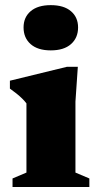

<svg xmlns="http://www.w3.org/2000/svg" viewBox="-20 -746 396 766"><path d="M182.5 -545Q130.5 -545 102.2 -570Q74 -595 74 -636.5Q74 -677 102.2 -701.2Q130.5 -725.5 182.5 -725.5Q235 -725.5 263.2 -701.2Q291.5 -677 291.5 -636.5Q291.5 -595 263.2 -570Q235 -545 182.5 -545ZM290.5 -479.5 281 -340.5V-57.5L336.5 -34V0H30V-34L85.5 -57.5V-333.5Q78.5 -343 68.2 -353Q58 -363 45.5 -373Q33 -383 19.5 -392.5V-424L247 -479.5Z"/></svg>

Font: Newsreader ExtraBold
Style: Regular
Weight: 800
Designer: Hugues Gentile
Foundry: Production Type
Version: Version 1.003